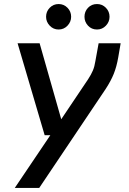

<svg xmlns="http://www.w3.org/2000/svg" viewBox="-20 -710 640 950"><path d="M201 -41 67 -496H176L283 -120L416 -318Q431 -341 439.5 -361Q448 -381 452 -408L468 -496H577L565 -426Q557 -380 543 -345Q529 -310 503 -270L174 220H53L229 -41ZM460 -564Q433 -564 415.5 -583Q398 -602 398 -627Q398 -653 415.5 -671.5Q433 -690 460 -690Q486 -690 504 -671.5Q522 -653 522 -627Q522 -602 504 -583Q486 -564 460 -564ZM270 -564Q244 -564 226 -583Q208 -602 208 -627Q208 -653 226 -671.5Q244 -690 270 -690Q296 -690 314 -671.5Q332 -653 332 -627Q332 -602 314 -583Q296 -564 270 -564Z"/></svg>

Font: DM Mono Medium
Style: Italic
Weight: 500
Italic angle: -10°
Designer: Colophon Foundry
Foundry: Colophon Foundry
Version: Version 1.000; ttfautohint (v1.8.2.53-6de2)